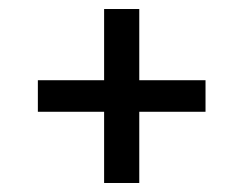

<svg xmlns="http://www.w3.org/2000/svg" viewBox="-20 -553 540 426"><path d="M289 -147H211V-305H64V-375H211V-533H289V-375H436V-305H289Z"/></svg>

Font: Iosevka Fuck
Style: Regular
Weight: 400
Monospace: yes
Designer: Belleve Invis
Foundry: Belleve Invis
Version: Version 28.0.7; ttfautohint (v1.8.3)